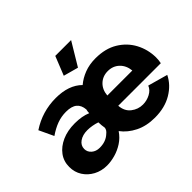

<svg xmlns="http://www.w3.org/2000/svg" viewBox="-152 -982 1244 1244"><g transform="rotate(-45 469.5 -360.0)"><path d="M203 10Q152 10 111 -12Q70 -34 46 -71.5Q22 -109 22 -157Q22 -209 51 -248Q80 -287 130.5 -309.5Q181 -332 247 -332Q313 -332 360 -312Q360 -319 361 -327.5Q362 -336 364 -342Q361 -383 336 -404Q311 -425 260 -425Q217 -425 177.5 -410.5Q138 -396 96 -367L49 -467Q152 -535 276 -535Q395 -535 459 -471Q493 -500 538.5 -517.5Q584 -535 640 -535Q730 -535 792.5 -497Q855 -459 888 -397Q921 -335 922 -262Q922 -235 917 -213H527Q531 -160 566.5 -132.5Q602 -105 646 -105Q682 -105 714 -122Q746 -139 757 -168L893 -130Q863 -68 797.5 -29Q732 10 641 10Q564 10 506 -19Q448 -48 413 -95Q388 -58 352.5 -35Q317 -12 277.5 -1Q238 10 203 10ZM753 -310Q748 -360 716.5 -390Q685 -420 638 -420Q591 -420 559.5 -390Q528 -360 524 -310ZM250 -105Q307 -105 342 -138Q364 -155 365 -175Q363 -186 361.5 -200.5Q360 -215 360 -228Q340 -235 317 -239Q294 -243 274 -243Q230 -243 201.5 -223Q173 -203 173 -171Q173 -143 195 -124Q217 -105 250 -105ZM517 -572 415 -600 467 -730H612Z"/></g></svg>

Font: Raleway ExtraBold
Style: Regular
Weight: 800
Designer: Matt McInerney, Pablo Impallari, Rodrigo Fuenzalida
Foundry: Matt McInerney, Pablo Impallari, Rodrigo Fuenzalida
Version: Version 4.026